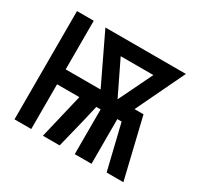

<svg xmlns="http://www.w3.org/2000/svg" viewBox="-120 -672 839 814"><g transform="rotate(30 300.0 -265.0)"><path d="M39 0V-530H121V-292H292L178 -530H572L458 -292H502L572 0H490L437 -219H416V0H334V-219H313L296 -146L260 0H178L230 -219H121V0ZM375 -292 455 -457H295Z"/></g></svg>

Font: Iosevka Curly Medium Extended
Style: Regular
Weight: 500
Width: 7
Monospace: yes
Designer: Belleve Invis
Foundry: Belleve Invis
Version: Version 11.1.0; ttfautohint (v1.8.3)